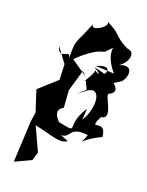

<svg xmlns="http://www.w3.org/2000/svg" viewBox="-198 -916 996 1302"><g transform="rotate(20 300.0 -264.5)"><path d="M310 13C383 14 342 -68 482 -49C448 54 426 1 580 -71C567 -206 459 -63 524 -194C613 -206 497 -342 519 -361C587 -386 563 -462 361 -498C456 -464 456 -349 489 -394C468 -400 523 -441 573 -471C617 -517 624 -637 470 -542C576 -579 609 -688 532 -693C417 -751 467 -760 340 -821C393 -800 251 -707 258 -769C178 -565 186 -657 184 -471C187 -590 122 -440 92 -551L169 -447L174 -336L48 -222L97 -72L87 -4L72 292L187 238L205 178L127 9C248 33 322 72 368 35ZM416 -215C308 -50 440 -32 269 -65C198 -136 258 -163 266 -167L257 -291L302 -446L331 -418L213 -499C217 -504 317 -606 395 -618C498 -713 374 -653 506 -502L371 -508C522 -576 445 -407 373 -486C403 -473 313 -365 344 -391L369 -335C313 -284 288 -266 368 -327C462 -398 481 -248 412 -135Z"/></g></svg>

Font: Asimov Silicon
Style: Regular
Weight: 400
Designer: Google
Version: Version 2.000980; 2014